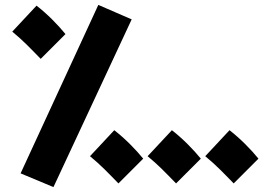

<svg xmlns="http://www.w3.org/2000/svg" viewBox="-20 -724 1094 783"><path d="M198 39 517 -645 381 -704 64 -17ZM146 -484 247 -585C216 -623 174 -666 129 -701L30 -595C76 -557 101 -530 146 -484ZM463 24 564 -77C533 -115 491 -158 446 -193L347 -87C393 -49 418 -22 463 24ZM698 24 799 -77C768 -115 726 -158 681 -193L582 -87C628 -49 653 -22 698 24ZM933 24 1034 -77C1003 -115 961 -158 916 -193L817 -87C863 -49 888 -22 933 24Z"/></svg>

Font: Noto Sans Arabic UI Bk
Style: Regular
Weight: 900
Designer: Monotype Design Team, Nadine Chahine and Nizar Qandah
Foundry: Monotype Imaging Inc.
Version: Version 2.010